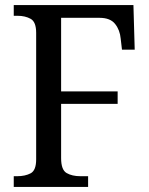

<svg xmlns="http://www.w3.org/2000/svg" viewBox="-20 -734 587 754"><path d="M34 0V-42H47Q79 -42 100.5 -53.5Q122 -65 122 -108V-605Q122 -648 100.5 -660Q79 -672 49 -672H34V-714H504L509 -539H459L454 -582Q451 -616 432 -640Q413 -664 371 -664H220V-375H442V-326H220V-113Q220 -67 241.5 -54.5Q263 -42 296 -42H326V0Z"/></svg>

Font: Noto Serif Sinhala SemiCondensed
Style: Regular
Weight: 400
Width: 4
Designer: Jelle Bosma - Monotype Design Team
Foundry: Monotype Imaging Inc.
Version: Version 2.007; ttfautohint (v1.8.4.7-5d5b)